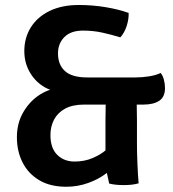

<svg xmlns="http://www.w3.org/2000/svg" viewBox="-20 -716 676 750"><path d="M508.5 -413.5Q536 -413.5 562.5 -417.8Q589 -422 607.5 -431Q616 -421 620.2 -404.8Q624.5 -388.5 624.5 -372Q624.5 -337 601.8 -322.2Q579 -307.5 541.5 -307.5H309.5Q263.5 -307.5 234.2 -291.5Q205 -275.5 191 -248.5Q177 -221.5 177 -188.5Q177 -137.5 203.5 -111.2Q230 -85 271.5 -85Q310 -85 341.5 -98.5Q373 -112 392 -128.5V-245Q392 -268.5 392.8 -302.2Q393.5 -336 395.5 -365H511Q513.5 -336 514.2 -302.2Q515 -268.5 515 -245.5V-154.5Q515 -120.5 516.8 -77.5Q518.5 -34.5 521.5 0Q499 7 463.5 7Q429.5 7 406.5 1L397.5 -40.5Q366.5 -16.5 325.2 -1.5Q284 13.5 239 13.5Q176 13.5 133 -12.2Q90 -38 68 -81.8Q46 -125.5 46 -179.5Q46 -236 71.8 -279.2Q97.5 -322.5 137.2 -347.2Q177 -372 219.5 -372.5V-357.5Q179.5 -358.5 146.8 -380Q114 -401.5 94.5 -437.2Q75 -473 75 -516.5Q75 -568.5 100.5 -609.2Q126 -650 173.8 -673.2Q221.5 -696.5 288 -696.5Q342 -696.5 393.8 -687.8Q445.5 -679 482.5 -665.5Q483.5 -641.5 474.8 -614.5Q466 -587.5 450 -570Q416.5 -580.5 380.2 -588.5Q344 -596.5 304.5 -596.5Q256.5 -596.5 231.5 -571.2Q206.5 -546 206.5 -507.5Q206.5 -463 234 -438.2Q261.5 -413.5 320.5 -413.5Z"/></svg>

Font: Signika Negative Light SemiBold
Style: Regular
Weight: 600
Version: Version 2.001